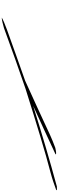

<svg xmlns="http://www.w3.org/2000/svg" viewBox="737 -1390 667 2181"><g transform="rotate(90 1070.5 -299.5)"><path d="M1659 -594C1604 -574 1558 -555 1512 -534C1357 -460 1055 -324 898 -252C706 -184 504 -113 317 -45C248 -20 199 2 180 14C202 14 252 3 298 -11C543 -100 784 -187 988 -256C1401 -386 1704 -479 1954 -544C2015 -560 2082 -584 2134 -603C2154 -616 2126 -613 2099 -612C1806 -533 1509 -445 1183 -343C1376 -431 1541 -507 1731 -596C1742 -607 1711 -606 1659 -594Z"/></g></svg>

Font: Snowfall
Style: UltraObl
Weight: 400
Designer: Jasper
Foundry: Cannot Into Space Fonts
Version: Version 0.9